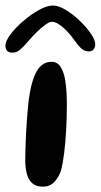

<svg xmlns="http://www.w3.org/2000/svg" viewBox="-50 -660 368 702"><path d="M106.8 22.5Q81.4 22.5 67.3 9.3Q53.1 -3.9 47.7 -26.2Q42.3 -48.4 42.3 -75.8Q42.3 -88.9 42.8 -104.5Q43.2 -120.1 43.8 -137.8Q44.4 -155.6 45.4 -174.4Q46.4 -193.2 47.8 -213.1Q49.1 -232.9 50.9 -253Q52.7 -273.2 54.7 -292.6Q64.7 -366.1 84.6 -400.1Q104.6 -434 138.8 -434Q159.2 -434 171.5 -415.7Q183.7 -397.4 189.1 -362.3Q194.4 -327.2 194.4 -276.2Q194.4 -253.4 193.8 -230.2Q193.2 -207 191.9 -184.6Q190.7 -162.2 188.8 -141.1Q186.9 -120 184.6 -100.9Q182.2 -81.8 179.3 -65.4Q176.4 -48.9 172.9 -36.1Q163.9 -10.1 147.9 6.2Q131.8 22.5 106.8 22.5ZM-4.8 -467.5Q-30.1 -467.5 -30.1 -493.3Q-30.1 -509.7 -11.7 -534.2Q6.6 -558.8 34.7 -582.8Q62.8 -606.9 92.2 -623.3Q121.7 -639.8 143.4 -639.8Q163.9 -639.8 190.4 -623.8Q216.8 -607.9 241.5 -584.2Q266.1 -560.6 282.2 -537Q298.2 -513.4 298.2 -498Q298.2 -485.9 291.8 -479Q285.4 -472.1 274.6 -472.1Q258.1 -472.1 246.2 -483.7Q234.3 -495.2 217.9 -518.4Q207.3 -533.6 193.3 -547.8Q179.3 -562.1 165.3 -571.2Q151.3 -580.3 140.2 -580.3Q130.5 -580.3 115.4 -569.4Q100.4 -558.5 84 -542.3Q67.7 -526.2 53.6 -509.6Q35 -487.9 22.8 -477.7Q10.5 -467.5 -4.8 -467.5Z"/></svg>

Font: Gluten Thin
Style: Regular
Weight: 100
Designer: Tyler Finck
Foundry: Etcetera Type Company
Version: Version 1.300